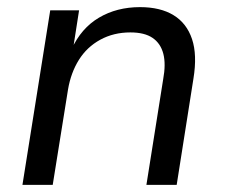

<svg xmlns="http://www.w3.org/2000/svg" viewBox="-20 -519 635 539"><path d="M43 0 121 -490H202L185 -381H181Q208 -440 258 -469.5Q308 -499 373 -499Q430 -499 467 -476.5Q504 -454 519 -409.5Q534 -365 523 -298L476 0H391L438 -296Q446 -339 438.5 -368Q431 -397 408.5 -412.5Q386 -428 346 -428Q299 -428 261.5 -407.5Q224 -387 201.5 -351Q179 -315 171 -268L128 0Z"/></svg>

Font: Nunito Sans 10pt
Style: Italic
Weight: 400
Italic angle: -9°
Designer: Vernon Adams
Foundry: Vernon Adams
Version: Version 3.101;gftools[0.9.27]